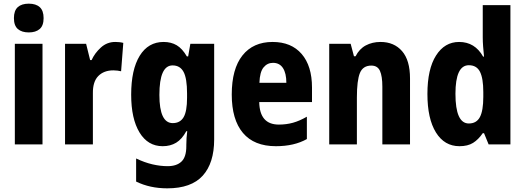

<svg xmlns="http://www.w3.org/2000/svg" viewBox="-20 -854 2866 1048"><path d="M137 -834Q176 -834 197 -815Q218 -796 218 -755Q218 -714 196.5 -695.5Q175 -677 137 -677Q99 -677 77.5 -695.5Q56 -714 56 -755Q56 -796 77 -815Q98 -834 137 -834ZM212 -615V-66H61V-615Z M609 -625Q619 -625 630 -624Q641 -623 653 -620L641 -465Q633 -467 621.5 -468.5Q610 -470 599 -470Q547 -470 516.5 -439Q486 -408 487 -344V-66H335V-615H450L472 -526H480Q497 -564 530.5 -594.5Q564 -625 609 -625Z M873 -625Q914 -625 944.5 -607Q975 -589 1000 -546H1007L1019 -615H1149V-93Q1149 36 1086.5 105Q1024 174 893 174Q798 174 723 137V11Q769 33 812 43Q855 53 895 53Q944 53 970.5 28Q997 3 997 -56V-63Q997 -101 1002 -138H997Q973 -94 941.5 -75Q910 -56 868 -56Q787 -56 741.5 -131Q696 -206 696 -337Q696 -474 742.5 -549.5Q789 -625 873 -625ZM922 -497Q850 -497 850 -336Q850 -182 923 -182Q963 -182 982 -214Q1001 -246 1001 -320V-344Q1001 -426 982 -461.5Q963 -497 922 -497Z M1468 -625Q1570 -625 1626.5 -559.5Q1683 -494 1683 -376V-297H1395Q1397 -174 1502 -174Q1543 -174 1579 -184Q1615 -194 1655 -217V-95Q1586 -56 1486 -56Q1367 -56 1306 -128.5Q1245 -201 1245 -338Q1245 -478 1303.5 -551.5Q1362 -625 1468 -625ZM1470 -511Q1439 -511 1418.5 -486Q1398 -461 1396 -402H1543Q1543 -454 1524.5 -482.5Q1506 -511 1470 -511Z M2057 -625Q2131 -625 2174.5 -575Q2218 -525 2218 -426V-66H2067V-381Q2067 -438 2054 -467Q2041 -496 2007 -496Q1961 -496 1944.5 -455.5Q1928 -415 1928 -322V-66H1777V-615H1894L1912 -547H1921Q1941 -587 1976.5 -606Q2012 -625 2057 -625Z M2488 -56Q2406 -56 2359.5 -131Q2313 -206 2313 -341Q2313 -477 2360 -551Q2407 -625 2486 -625Q2572 -625 2617 -545H2622Q2619 -574 2617 -600.5Q2615 -627 2615 -650V-826H2766V-66H2647L2622 -127H2615Q2591 -92 2562 -74Q2533 -56 2488 -56ZM2539 -180Q2581 -180 2599.5 -215Q2618 -250 2618 -325V-352Q2618 -426 2600 -462Q2582 -498 2539 -498Q2466 -498 2466 -342Q2466 -180 2539 -180Z"/></svg>

Font: Noto Sans Malayalam UI Condensed ExtraBold
Style: Regular
Weight: 800
Width: 3
Designer: Jelle Bosma - Monotype Design Team
Foundry: Monotype Imaging Inc.
Version: Version 2.104; ttfautohint (v1.8.4.7-5d5b)